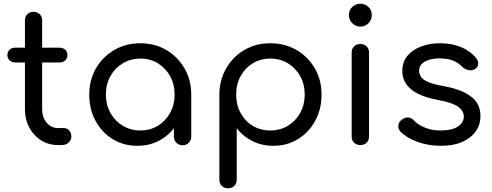

<svg xmlns="http://www.w3.org/2000/svg" viewBox="-20 -785 2661 1039"><path d="M294 0Q243 0 202.5 -25.5Q162 -51 138.5 -94.5Q115 -138 115 -194V-675Q115 -695 128 -708Q141 -721 161 -721Q182 -721 195 -708Q208 -695 208 -675V-194Q208 -150 232.5 -121Q257 -92 294 -92H326Q343 -92 354.5 -79Q366 -66 366 -46Q366 -26 351 -13Q336 0 313 0ZM63 -447Q44 -447 32 -458.5Q20 -470 20 -486Q20 -505 32 -516Q44 -527 63 -527H302Q321 -527 333 -516Q345 -505 345 -486Q345 -470 333 -458.5Q321 -447 302 -447Z M723 4Q649 4 590 -32Q531 -68 497 -131Q463 -194 463 -273Q463 -353 499.5 -415.5Q536 -478 598.5 -514.5Q661 -551 739 -551Q818 -551 880 -514.5Q942 -478 978.5 -415Q1015 -352 1015 -273L979 -265Q979 -189 945.5 -128Q912 -67 854.5 -31.5Q797 4 723 4ZM739 -79Q793 -79 834.5 -104.5Q876 -130 900.5 -174Q925 -218 925 -273Q925 -329 900.5 -373Q876 -417 834.5 -442.5Q793 -468 739 -468Q687 -468 644.5 -442.5Q602 -417 577.5 -373Q553 -329 553 -273Q553 -218 577.5 -174Q602 -130 644.5 -104.5Q687 -79 739 -79ZM968 1Q948 1 934.5 -12.5Q921 -26 921 -46V-205L940 -302L1015 -273V-46Q1015 -26 1002 -12.5Q989 1 968 1Z M1214 234Q1193 234 1180 221Q1167 208 1167 187V-274Q1168 -353 1204.5 -416Q1241 -479 1303 -515Q1365 -551 1442 -551Q1522 -551 1584.5 -514.5Q1647 -478 1683.5 -415.5Q1720 -353 1720 -273Q1720 -194 1685.5 -131Q1651 -68 1592 -32Q1533 4 1459 4Q1397 4 1346 -21.5Q1295 -47 1261 -91V187Q1261 208 1248 221Q1235 234 1214 234ZM1443 -79Q1496 -79 1538 -104.5Q1580 -130 1604.5 -174Q1629 -218 1629 -273Q1629 -329 1604.5 -373Q1580 -417 1538 -442.5Q1496 -468 1443 -468Q1390 -468 1348 -442.5Q1306 -417 1282 -373Q1258 -329 1258 -273Q1258 -218 1282 -173.5Q1306 -129 1348 -104Q1390 -79 1443 -79Z M1930 0Q1909 0 1896 -13Q1883 -26 1883 -47V-500Q1883 -521 1896 -534Q1909 -547 1930 -547Q1951 -547 1964 -534Q1977 -521 1977 -500V-47Q1977 -26 1964 -13Q1951 0 1930 0ZM1930 -641Q1905 -641 1886.5 -659.5Q1868 -678 1868 -703Q1868 -730 1886.5 -747.5Q1905 -765 1930 -765Q1955 -765 1973.5 -747.5Q1992 -730 1992 -703Q1992 -678 1974 -659.5Q1956 -641 1930 -641Z M2365 4Q2299 4 2240 -17Q2181 -38 2147 -73Q2133 -88 2135.5 -106.5Q2138 -125 2154 -137Q2172 -151 2190 -149Q2208 -147 2220 -133Q2240 -111 2278 -95Q2316 -79 2363 -79Q2426 -79 2457.5 -100Q2489 -121 2490 -153Q2490 -185 2459 -207.5Q2428 -230 2350 -244Q2249 -263 2203 -303Q2157 -343 2157 -400Q2157 -451 2186 -484.5Q2215 -518 2261.5 -534.5Q2308 -551 2360 -551Q2426 -551 2476.5 -529.5Q2527 -508 2557 -470Q2569 -455 2568 -439Q2567 -423 2551 -412Q2537 -402 2517 -405.5Q2497 -409 2483 -422Q2458 -448 2428 -458.5Q2398 -469 2358 -469Q2310 -469 2279 -451.5Q2248 -434 2248 -403Q2248 -384 2258.5 -368.5Q2269 -353 2297.5 -341Q2326 -329 2381 -319Q2456 -305 2499.5 -281.5Q2543 -258 2561.5 -227.5Q2580 -197 2580 -158Q2580 -111 2554.5 -74.5Q2529 -38 2481.5 -17Q2434 4 2365 4Z"/></svg>

Font: Comfortaa SemiBold
Style: Regular
Weight: 600
Designer: Johan Aakerlund
Foundry: Johan Aakerlund
Version: Version 3.104; ttfautohint (v1.8.1.43-b0c9)